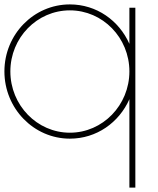

<svg xmlns="http://www.w3.org/2000/svg" viewBox="-25 -614 719 871"><path d="M292 -12C143 -12 22 -137 22 -290C22 -443 143 -567 292 -567C441 -567 562 -443 562 -290C562 -137 441 -12 292 -12ZM562 -164V237H589V-579H562V-415C515 -521 413 -594 292 -594C128 -594 -5 -458 -5 -290C-5 -122 128 15 292 15C413 15 515 -58 562 -164Z"/></svg>

Font: MintSans
Style: ExtraLight
Weight: 200
Version: Version 1.0